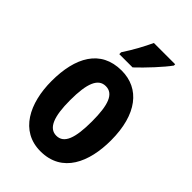

<svg xmlns="http://www.w3.org/2000/svg" viewBox="-231 -853 950 950"><g transform="rotate(45 244.0 -378.0)"><path d="M410 -757V-766H261C240 -721 214 -672 179 -619V-606H272C318 -649 383 -719 410 -757ZM452 -275C452 -457 371 -557 245 -557C98 -557 36 -440 36 -275C36 -120 101 10 243 10C395 10 452 -123 452 -275ZM168 -273C168 -391 191 -447 244 -447C298 -447 319 -390 319 -275C319 -158 298 -100 244 -100C191 -100 168 -159 168 -273Z"/></g></svg>

Font: Noto Sans Arabic UI XCn
Style: Bold
Weight: 700
Width: 2
Designer: Monotype Design Team, Nadine Chahine and Nizar Qandah
Foundry: Monotype Imaging Inc.
Version: Version 2.010